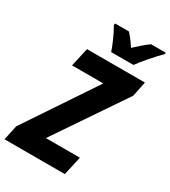

<svg xmlns="http://www.w3.org/2000/svg" viewBox="-259 -1040 1020 1149"><g transform="rotate(30 250.5 -465.5)"><path d="M254 -771H408C437 -812 500 -884 537 -920L539 -931H437C408 -910 378 -884 344 -852C326 -881 302 -913 284 -931H189L187 -919C211 -879 240 -814 254 -771ZM-38 0H379L408 -130H173L499 -611L520 -714H120L91 -585H307L-16 -102Z"/></g></svg>

Font: Noto Sans Display SemiCondensed Extra
Style: Italic
Weight: 800
Width: 4
Italic angle: -12°
Designer: Monotype Design Team
Foundry: Monotype Imaging Inc.
Version: Version 1.900